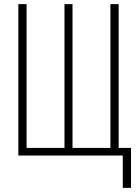

<svg xmlns="http://www.w3.org/2000/svg" viewBox="-20 -755 665 932"><path d="M576 157V0H69V-735H109V-37H293V-735H332V-37H516V-735H556V-37H616V157Z"/></svg>

Font: Zed Sans Extralight
Style: Regular
Weight: 200
Designer: Belleve Invis
Foundry: Belleve Invis
Version: Version 1.0.0; ttfautohint (v1.8.4)